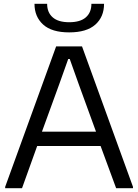

<svg xmlns="http://www.w3.org/2000/svg" viewBox="-20 -982 721 1002"><path d="M7 -7 273 -740H408L674 -7V0H586L505 -220H174L95 0H7ZM481 -295 390 -545 344 -674H336L290 -545L199 -295ZM341 -813Q250 -813 205 -854Q160 -895 160 -962H226Q226 -917 255 -891.5Q284 -866 341 -866Q399 -866 428 -891.5Q457 -917 457 -962H523Q523 -894 477.5 -853.5Q432 -813 341 -813Z"/></svg>

Font: Encode Sans
Style: Regular
Weight: 400
Designer: Pablo Impallari, Andres Torresi
Foundry: Pablo Impallari, Andres Torresi
Version: Version 1.000; ttfautohint (v1.00) -l 8 -r 50 -G 200 -x 14 -